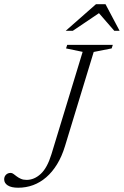

<svg xmlns="http://www.w3.org/2000/svg" viewBox="-64 -891 593 920"><path d="M247.5 -191Q232.5 -141.5 209.5 -104Q186.5 -66.5 157.5 -41.5Q128.5 -16.5 94.8 -4Q61 8.5 23 8.5Q-9.5 8.5 -26.8 -2.5Q-44 -13.5 -44 -31.5Q-44 -45 -35.2 -53.8Q-26.5 -62.5 -12.5 -62.5Q-6 -62.5 1 -57.2Q8 -52 16.5 -45.5Q25 -39 36.5 -34Q48 -29 63.5 -29Q100 -29 131.2 -57.8Q162.5 -86.5 182.5 -152L332 -642.5L252.5 -659L258 -676H476.5L471 -659L385 -642ZM251 -743.5 396 -871H441.5L509 -743.5H483.5L404.5 -834.5H420L285 -743.5Z"/></svg>

Font: Newsreader 16pt 16pt Light
Style: Italic
Weight: 300
Italic angle: -17°
Version: Version 1.003